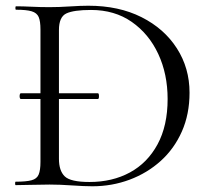

<svg xmlns="http://www.w3.org/2000/svg" viewBox="-20 -647 731 671"><path d="M53 -301Q50 -301 49 -306Q48 -311 49 -316Q50 -321 53 -321H321.9Q325 -321 325.6 -316Q326.2 -311 325.6 -306Q325 -301 321.9 -301ZM302.8 4Q274 4 231.6 1Q189.2 -2 153.3 -2Q120.4 -2 89.8 -1Q59.3 0 34.8 0Q32.8 0 32.8 -6Q32.8 -12 34.8 -12Q71.4 -12 90.1 -17Q108.9 -22 115.1 -37Q121.4 -52 121.4 -81V-544Q121.4 -573 115.2 -587.5Q108.9 -602 90.7 -607.5Q72.5 -613 36 -613Q33.8 -613 33.8 -619Q33.8 -625 36 -625Q60.4 -625 90.4 -623.5Q120.4 -622 153.3 -622Q186.2 -622 224 -624.5Q261.9 -627 288.8 -627Q395.2 -627 474.6 -587Q554 -547 598.2 -478Q642.4 -409 642.4 -323Q642.4 -248 615.6 -187.5Q588.8 -127 541.6 -84.5Q494.4 -42 432.9 -19Q371.3 4 302.8 4ZM292.8 -11Q372.7 -11 434 -44.3Q495.4 -77.6 530.6 -142.6Q565.8 -207.7 565.8 -301Q565.8 -388.4 533 -458.6Q500.2 -528.8 440.4 -570.5Q380.6 -612.2 298 -612.2Q237.5 -612.2 211.8 -600Q186 -587.8 186 -542V-92Q186 -50.2 206.3 -30.6Q226.5 -11 292.8 -11Z"/></svg>

Font: Cormorant Garamond Light
Style: Regular
Weight: 300
Designer: Christian Thalmann (Catharsis Fonts)
Foundry: Catharsis Fonts
Version: Version 4.001